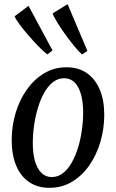

<svg xmlns="http://www.w3.org/2000/svg" viewBox="-20 -888 554 919"><path d="M298 -566Q355.5 -566 395.8 -538Q436 -510 457.5 -459.2Q479 -408.5 479 -338.5Q479 -271.5 460.5 -208.8Q442 -146 407.5 -96.5Q373 -47 324.8 -18Q276.5 11 216.5 11Q159.5 11 119 -16.8Q78.5 -44.5 57.2 -95.8Q36 -147 36 -217Q36 -285.5 55 -348.2Q74 -411 109 -460Q144 -509 192 -537.5Q240 -566 298 -566ZM287 -513.5Q257.5 -513.5 233.8 -495Q210 -476.5 192 -444.8Q174 -413 161.8 -372.8Q149.5 -332.5 143.2 -288.8Q137 -245 137 -202.5Q137 -154 147.2 -117.8Q157.5 -81.5 177.8 -61Q198 -40.5 227.5 -40.5Q257.5 -40.5 281.5 -59.2Q305.5 -78 323.5 -110Q341.5 -142 353.8 -182.2Q366 -222.5 372 -266Q378 -309.5 378 -351.5Q378 -398.5 368 -435.2Q358 -472 337.8 -492.8Q317.5 -513.5 287 -513.5ZM206.5 -627.5Q189 -640.5 164.8 -665.5Q140.5 -690.5 116 -718.8Q91.5 -747 73.2 -771.8Q55 -796.5 50 -810L116.5 -860L231.5 -646.5ZM372.5 -627.5Q356 -642 333.8 -669.2Q311.5 -696.5 289.8 -727Q268 -757.5 252 -784Q236 -810.5 232 -824L303.5 -868L398.5 -644Z"/></svg>

Font: Merriweather 24pt SemiCondensed
Style: Italic
Weight: 400
Width: 4
Italic angle: -7.8°
Designer: Eben Sorkin
Foundry: Eben Sorkin
Version: Version 2.101